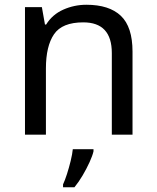

<svg xmlns="http://www.w3.org/2000/svg" viewBox="-20 -566 658 807"><path d="M343 -546Q439 -546 488 -499.5Q537 -453 537 -349V0H450V-343Q450 -472 330 -472Q241 -472 207 -422Q173 -372 173 -278V0H85V-536H156L169 -463H174Q200 -505 246 -525.5Q292 -546 343 -546ZM373 70Q369 88 356.5 115.5Q344 143 327.5 171Q311 199 293 221H245V209Q253 192 261.5 165.5Q270 139 277 110.5Q284 82 286 61H373Z"/></svg>

Font: Noto Sans Tifinagh Adrar
Style: Regular
Weight: 400
Designer: JamraPatel
Foundry: JamraPatel LLC
Version: Version 2.006; ttfautohint (v1.8.4.7-5d5b)